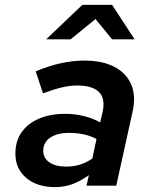

<svg xmlns="http://www.w3.org/2000/svg" viewBox="-20 -760 640 786"><path d="M206 6Q132 6 87.5 -31.5Q43 -69 43 -131Q43 -182 68 -218Q93 -254 139 -274Q185 -294 247 -294Q286 -294 323 -285Q360 -276 390 -259L400 -301Q412 -356 385.5 -383Q359 -410 295 -410Q266 -410 232.5 -402Q199 -394 156 -378L126 -468Q182 -491 230.5 -501.5Q279 -512 325 -512Q399 -512 448 -486.5Q497 -461 517 -414.5Q537 -368 523 -304L456 0H334L344 -43Q307 -17 274.5 -5.5Q242 6 206 6ZM157 -142Q157 -113 182 -95.5Q207 -78 251 -78Q281 -78 307 -86Q333 -94 358 -111L375 -191Q353 -203 325 -209.5Q297 -216 263 -216Q214 -216 185.5 -196.5Q157 -177 157 -142ZM169 -599 317 -740H439L531 -599H439L371 -682L269 -599Z"/></svg>

Font: Red Hat Mono SemiBold
Style: Italic
Weight: 600
Italic angle: -12°
Monospace: yes
Designer: Pentagram, MCKL
Foundry: MCKL
Version: Version 1.030